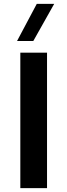

<svg xmlns="http://www.w3.org/2000/svg" viewBox="-20 -972 348 992"><path d="M85 -700V0H223V-700ZM68 -760H152L260 -952H170Z"/></svg>

Font: Goli SemiBold
Style: Regular
Weight: 600
Designer: jaikishan Patel
Foundry: MagicType
Version: Version 1.000;Glyphs 3.2 (3242)